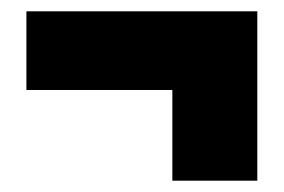

<svg xmlns="http://www.w3.org/2000/svg" viewBox="-20 -421 504 341"><path d="M437 -400.9V-100.1H286.1V-261.2H26.9V-400.9Z"/></svg>

Font: Fira Sans Compressed Heavy
Style: Regular
Weight: 900
Width: 1
Designer: Carrois Corporate & Edenspiekermann AG
Foundry: Carrois Corporate GbR & Edenspiekermann AG
Version: Version 4.203;PS 004.203;hotconv 1.0.88;makeotf.lib2.5.64775